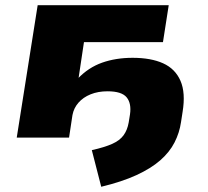

<svg xmlns="http://www.w3.org/2000/svg" viewBox="-20 -526 794 734"><path d="M367 188 331 48Q380 37 409 24Q438 11 452.5 -9Q467 -29 472 -58L477 -89Q483 -131 464 -154Q445 -177 391 -177Q355 -177 326.5 -165.5Q298 -154 280 -133.5Q262 -113 257 -86L244 0H44L124 -506H625L603 -365H301L280 -225H277Q318 -268 370.5 -286.5Q423 -305 487 -305Q557 -305 603.5 -284Q650 -263 670 -217Q690 -171 678 -98L672 -59Q666 -18 647 19Q628 56 592.5 87Q557 118 501.5 143.5Q446 169 367 188Z"/></svg>

Font: Nunito Sans 7pt SemiExpanded Black
Style: Italic
Weight: 900
Width: 6
Italic angle: -9°
Designer: Vernon Adams
Foundry: Vernon Adams
Version: Version 3.101;gftools[0.9.27]